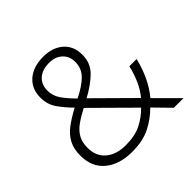

<svg xmlns="http://www.w3.org/2000/svg" viewBox="-183 -899 1083 1083"><g transform="rotate(-45 358.5 -357.5)"><path d="M304 -725Q378 -725 423.5 -685.5Q469 -646 469 -576Q469 -510 425 -466.5Q381 -423 312 -386L530 -170Q558 -203 578 -247Q598 -291 610 -343H668Q637 -216 567 -132L699 0H622L529 -95Q482 -48 424 -19Q366 10 280 10Q180 10 119 -40Q58 -90 58 -183Q58 -236 78 -273.5Q98 -311 136 -339.5Q174 -368 227 -396Q184 -440 157 -479.5Q130 -519 130 -573Q130 -643 177.5 -684Q225 -725 304 -725ZM303 -677Q249 -677 217.5 -649Q186 -621 186 -573Q186 -532 209 -498Q232 -464 275 -421Q342 -454 377 -489.5Q412 -525 412 -576Q412 -622 382 -649.5Q352 -677 303 -677ZM262 -359Q216 -335 183.5 -311.5Q151 -288 134.5 -258Q118 -228 118 -184Q118 -117 162.5 -79.5Q207 -42 281 -42Q354 -42 403.5 -66.5Q453 -91 492 -131Z"/></g></svg>

Font: Noto Sans Tamil Light
Style: Regular
Weight: 300
Designer: Jelle Bosma - Monotype Design Team
Foundry: Monotype Imaging Inc.
Version: Version 2.004; ttfautohint (v1.8.4.7-5d5b)